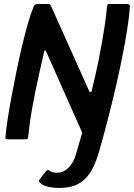

<svg xmlns="http://www.w3.org/2000/svg" viewBox="-20 -693 666 955"><path d="M626 -662Q624 -622 615 -562Q606 -502 591.5 -427Q577 -352 558 -269.5Q539 -187 517 -102Q495 -17 472 64Q455 123 430.5 162.5Q406 202 368.5 222Q331 242 275 242Q250 242 226.5 237.5Q203 233 189 224Q178 216 174.5 211Q171 206 179 197L208 159Q214 153 218.5 153Q223 153 227 157Q236 163 247.5 165Q259 167 269 166Q297 165 321 141Q345 117 357 77L389 -33L209 -438Q208 -442 204.5 -442Q201 -442 200 -437Q188 -386 177 -336.5Q166 -287 156.5 -240.5Q147 -194 139.5 -152Q132 -110 127.5 -74.5Q123 -39 120 -11Q119 0 111 0H21Q16 0 11 -1.5Q6 -3 7 -11Q10 -45 17.5 -96Q25 -147 36.5 -208Q48 -269 61 -333.5Q74 -398 88.5 -459.5Q103 -521 118 -573.5Q133 -626 148 -662Q149 -667 155 -670Q161 -673 166 -673H223Q230 -673 233 -665L424 -239Q425 -235 430 -235Q435 -235 436 -241Q444 -273 453 -312.5Q462 -352 471 -396Q480 -440 488 -486Q496 -532 502.5 -576.5Q509 -621 512 -661Q514 -673 521 -673H612Q625 -673 626 -662Z"/></svg>

Font: Glory Thin SemiBold
Style: Italic
Weight: 600
Italic angle: -12°
Version: Version 1.011